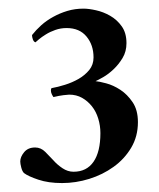

<svg xmlns="http://www.w3.org/2000/svg" viewBox="-20 -782 361 436"><path d="M169.7 -762.4Q181.4 -762.4 197.9 -758.7Q214.5 -755.1 230.1 -746.2Q245.7 -737.3 256.4 -722.3Q267.2 -707.3 267.2 -684Q267.2 -665.1 258.4 -650.4Q249.6 -635.7 237.9 -624.7Q226.2 -613.6 214.5 -606.9Q202.8 -600.2 197 -597.7Q204.8 -597.1 221 -592.8Q237.3 -588.5 253.2 -578.1Q269.1 -567.7 281.1 -550Q293.2 -532.2 293.2 -504.7Q293.2 -472.2 277.9 -446.5Q262.6 -420.8 237.9 -403.1Q213.2 -385.3 182.7 -375.8Q152.1 -366.3 120.9 -366.3Q89.7 -366.3 67 -374Q44.2 -381.6 34.5 -389Q30.6 -392.7 28.3 -401.5Q26 -410.4 26 -415.3Q26 -425.7 34.8 -436.4Q43.6 -447.1 59.8 -447.1Q72.8 -447.1 82.9 -437Q93 -426.9 100.8 -418.4Q109.9 -408 121.9 -400Q133.9 -392 146.9 -392Q176.8 -392 192.4 -414.7Q208 -437.3 208 -479.6Q208 -496.7 203.1 -512.6Q198.3 -528.6 188.8 -540.5Q179.4 -552.4 166.4 -559.8Q153.4 -567.1 137.2 -567.1Q133.9 -567.1 124.2 -565.9Q114.4 -564.7 101.4 -561.6Q99.5 -564.1 97.5 -568.3Q95.6 -572.6 95.6 -576.3Q95.6 -580 96.9 -581.8Q111.2 -584.3 127.7 -589.5Q144.3 -594.7 158.6 -602.9Q172.9 -611.2 182.7 -623.1Q192.4 -635.1 192.4 -651.6Q192.4 -679.8 176.5 -699Q160.6 -718.3 131.3 -718.3Q117.7 -718.3 105.6 -714Q93.6 -709.8 84.2 -703.9Q74.8 -698.1 68.6 -692.9Q62.4 -687.7 60.5 -685.9Q56.6 -687.1 54.6 -692.6Q52.7 -698.1 52.7 -702.4Q61.8 -714 73.8 -724.8Q85.8 -735.5 100.8 -743.7Q115.7 -752 132.9 -757.2Q150.2 -762.4 169.7 -762.4Z"/></svg>

Font: Vermiglione SemiBold
Style: Regular
Weight: 600
Version: Version 1.000